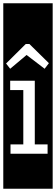

<svg xmlns="http://www.w3.org/2000/svg" viewBox="-32 -937 341 1170"><path d="M-12 213V-917H289V213ZM240 -518 266 -552 147 -669H125L5 -550L30 -518L130 -602ZM32 0H258V-57H180V-445H30V-388H110V-57H32Z"/></svg>

Font: Zilla Slab Highlight Regular
Style: Regular
Weight: 400
Designer: Typotheque Type Foundry
Foundry: Typotheque type foundry
Version: Version 1.1; 2017; ttfautohint (v1.6)